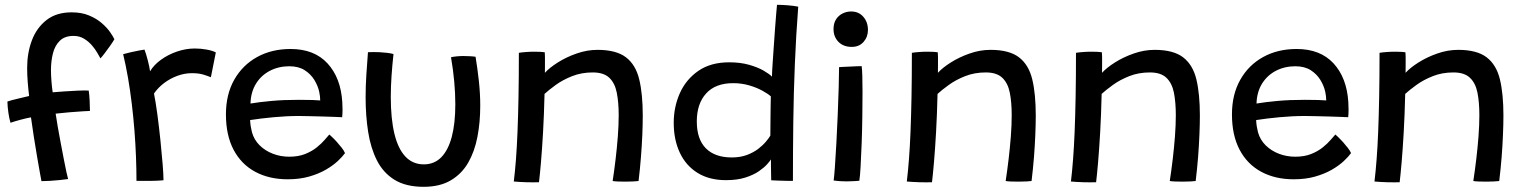

<svg xmlns="http://www.w3.org/2000/svg" viewBox="-20 -732 6192 778"><path d="M148 2Q147 -3.5 142 -30.2Q137 -57 130.5 -95.8Q124 -134.5 117.2 -177Q110.5 -219.5 105.5 -256.5Q88.5 -253.5 63.2 -246.8Q38 -240 22.5 -234.5Q17.5 -251 14 -275.2Q10.5 -299.5 10 -320.5Q14.5 -322.5 26.8 -325.8Q39 -329 53.8 -332.5Q68.5 -336 81 -339Q93.5 -342 98 -343Q94.5 -371 92.2 -400.8Q90 -430.5 90 -457Q90 -517.5 109.2 -568.5Q128.5 -619.5 168.5 -650.8Q208.5 -682 270 -682Q311 -682 341.2 -669.2Q371.5 -656.5 392.5 -638.2Q413.5 -620 426 -602Q438.5 -584 443.5 -573Q437 -561.5 425.8 -545.8Q414.5 -530 403.8 -515.8Q393 -501.5 387 -495.5Q383 -502.5 374.5 -517.5Q366 -532.5 352.5 -548.2Q339 -564 320.5 -575.2Q302 -586.5 278 -586.5Q242.5 -586.5 222.5 -567Q202.5 -547.5 194.5 -515.8Q186.5 -484 186.5 -448Q186.5 -428.5 188.5 -402.8Q190.5 -377 193.5 -358Q210.5 -359.5 239.2 -361.5Q268 -363.5 296.5 -364.8Q325 -366 339.5 -365Q342 -348.5 343.2 -325Q344.5 -301.5 344.5 -282.5Q340 -282.5 315.8 -281Q291.5 -279.5 260.8 -277Q230 -274.5 205.5 -271.5Q208.5 -250 214 -218.5Q219.5 -187 226 -152.8Q232.5 -118.5 238.5 -87.5Q244.5 -56.5 249.2 -34.5Q254 -12.5 256 -6.5Q243 -4.5 223.2 -2.5Q203.5 -0.5 183 0.8Q162.5 2 148 2Z M588 -443Q603 -468.5 631.8 -489.5Q660.5 -510.5 696.8 -523Q733 -535.5 769.5 -535.5Q793 -535.5 817 -531.2Q841 -527 854.5 -519.5L834.5 -419Q822.5 -424 803.8 -429.8Q785 -435.5 757.5 -435.5Q728 -435.5 698.8 -424.8Q669.5 -414 645 -395.5Q620.5 -377 604 -353Q611 -318 617.8 -267.5Q624.5 -217 630 -164Q635.5 -111 639 -67.2Q642.5 -23.5 642.5 -1.5Q621 0.5 590 1Q559 1.5 533 1Q533 -45.5 531 -97.2Q529 -149 524.8 -203.2Q520.5 -257.5 514 -311.5Q507.5 -365.5 498.8 -416.2Q490 -467 479 -512.5Q492.5 -516.5 510.8 -520.5Q529 -524.5 544.5 -527.5Q560 -530.5 565.5 -531Q572 -514 579 -487Q586 -460 588 -443Z M1378 -111.5Q1368 -97.5 1348.5 -79.2Q1329 -61 1300 -44.2Q1271 -27.5 1232.5 -16.5Q1194 -5.5 1145.5 -5.5Q1070.5 -5.5 1014 -36Q957.5 -66.5 926.5 -125.2Q895.5 -184 895.5 -268.5Q895.5 -349.5 929.2 -409Q963 -468.5 1022 -501Q1081 -533.5 1157.5 -533.5Q1253.5 -533.5 1307.2 -475Q1361 -416.5 1367 -318Q1368 -302 1368 -287.2Q1368 -272.5 1366.5 -257Q1360 -257.5 1339.8 -258.2Q1319.5 -259 1292.5 -259.8Q1265.5 -260.5 1238.2 -261.2Q1211 -262 1191.5 -262Q1141 -262 1088 -257Q1035 -252 993.5 -245.5Q994 -232.5 996 -220Q998 -207.5 1001 -196Q1009.5 -165.5 1032 -143.2Q1054.5 -121 1085.8 -109Q1117 -97 1152 -97Q1189 -97 1216.5 -108Q1244 -119 1263.8 -135Q1283.5 -151 1295.8 -165.5Q1308 -180 1314.5 -187Q1317.5 -184.5 1326.2 -176.2Q1335 -168 1345.2 -156.5Q1355.5 -145 1364.8 -133.2Q1374 -121.5 1378 -111.5ZM995 -312.5Q1031 -318.5 1079.8 -323Q1128.5 -327.5 1190.5 -327.5Q1223 -327.5 1245.8 -326.8Q1268.5 -326 1277.5 -325Q1277.5 -341.5 1273.5 -360Q1268 -385 1253.5 -408.5Q1239 -432 1214.2 -447.8Q1189.5 -463.5 1152 -463.5Q1109 -463.5 1073.8 -445.2Q1038.5 -427 1017.5 -393.2Q996.5 -359.5 995 -312.5Z M1807.5 -500Q1815 -502 1829.2 -503.5Q1843.5 -505 1858 -505Q1870 -505 1884.2 -504.2Q1898.5 -503.5 1907 -502Q1915 -453.5 1920.5 -403Q1926 -352.5 1926 -303.5Q1926 -236.5 1914.5 -177Q1903 -117.5 1876.8 -72.2Q1850.5 -27 1806.2 -1Q1762 25 1696.5 25Q1625 25 1579 -3.2Q1533 -31.5 1507.5 -81.8Q1482 -132 1471.8 -197.5Q1461.5 -263 1461.5 -337.5Q1461.5 -383 1464.5 -429.5Q1467.5 -476 1471 -520.5Q1480 -521 1493.8 -521Q1507.5 -521 1518.5 -520.5Q1534 -519.5 1549.2 -517.8Q1564.5 -516 1574.5 -513Q1569.5 -468 1566.5 -424Q1563.5 -380 1563.5 -339Q1563.5 -251 1578.2 -190Q1593 -129 1622.8 -97.5Q1652.5 -66 1697.5 -66Q1739.5 -66 1767.8 -94.5Q1796 -123 1810.5 -177.2Q1825 -231.5 1825 -309.5Q1825 -354 1820.5 -402.8Q1816 -451.5 1807.5 -500Z M2164 6.5Q2154.5 6.5 2141 6.8Q2127.5 7 2114 6.5Q2101.5 6 2085.5 5.2Q2069.5 4.5 2062 3.5Q2067 -38 2070.8 -87.2Q2074.5 -136.5 2077 -198.2Q2079.5 -260 2081 -338.8Q2082.5 -417.5 2082.5 -518Q2094.5 -520 2111.2 -521.2Q2128 -522.5 2145.5 -522.5Q2156.5 -522.5 2167.8 -522Q2179 -521.5 2187.5 -520Q2188 -514.5 2188.2 -500Q2188.5 -485.5 2188.2 -468Q2188 -450.5 2188 -437Q2206.5 -457.5 2240.5 -479Q2274.5 -500.5 2316.5 -515.2Q2358.5 -530 2401 -530Q2477 -530 2516.5 -499.8Q2556 -469.5 2570.2 -410.5Q2584.5 -351.5 2584.5 -264Q2584.5 -230 2582.8 -187Q2581 -144 2577.2 -96Q2573.5 -48 2567.5 1.5Q2560.5 2.5 2546.2 3.2Q2532 4 2516 4Q2500 4 2485.5 3.5Q2471 3 2462.5 1.5Q2469 -41 2474.5 -87.2Q2480 -133.5 2483.5 -179.2Q2487 -225 2487 -265.5Q2487 -317.5 2479.2 -356.5Q2471.5 -395.5 2448.8 -417Q2426 -438.5 2382 -438.5Q2336.5 -438.5 2298.5 -423.5Q2260.5 -408.5 2232.2 -388Q2204 -367.5 2186.5 -351.5Q2184.5 -267 2180.5 -196.5Q2176.5 -126 2172 -74Q2167.5 -22 2164 6.5Z M3105 -1.5Q3105 -10 3104.5 -27.2Q3104 -44.5 3104 -61.2Q3104 -78 3104 -86Q3100.5 -80 3088.5 -66.5Q3076.5 -53 3054.8 -38Q3033 -23 3000 -12.5Q2967 -2 2921.5 -2Q2854.5 -2 2807 -31.2Q2759.5 -60.5 2734.8 -113Q2710 -165.5 2710 -234.5Q2710 -299 2735 -354.8Q2760 -410.5 2810 -445Q2860 -479.5 2935 -479.5Q2980 -479.5 3015.2 -469.5Q3050.5 -459.5 3074.2 -445.8Q3098 -432 3108 -421.5Q3108.5 -443.5 3110.8 -476Q3113 -508.5 3115.5 -545Q3118 -581.5 3120.5 -615.8Q3123 -650 3125.2 -676Q3127.5 -702 3128.5 -712.5Q3148.5 -712.5 3172.8 -710.5Q3197 -708.5 3214.5 -705Q3205.5 -588 3200.8 -472.2Q3196 -356.5 3194.5 -238.8Q3193 -121 3193 1Q3185.5 1 3167.8 0.8Q3150 0.5 3132 -0.2Q3114 -1 3105 -1.5ZM2945.5 -94Q2980 -94 3007 -104.2Q3034 -114.5 3053 -129.2Q3072 -144 3084.2 -158.8Q3096.5 -173.5 3101.5 -182.5Q3101.5 -194 3101.8 -216.2Q3102 -238.5 3102.2 -263.2Q3102.5 -288 3102.8 -309.5Q3103 -331 3103.5 -341.5Q3092 -352 3069.2 -364.5Q3046.5 -377 3016 -386Q2985.5 -395 2950.5 -395Q2879 -395 2841.2 -353.2Q2803.5 -311.5 2803.5 -240Q2803.5 -168 2840.2 -131Q2877 -94 2945.5 -94Z M3462 0.5Q3455 1 3440 2Q3425 3 3409.5 3Q3395.5 3 3382.5 2Q3369.5 1 3358 -0.5Q3360 -13.5 3363 -54.2Q3366 -95 3369 -151Q3372 -207 3374.5 -266.5Q3377 -326 3378.5 -377.8Q3380 -429.5 3380 -460Q3385.5 -460.5 3397.8 -461Q3410 -461.5 3424.5 -462.2Q3439 -463 3452 -463.5Q3465 -464 3471.5 -464Q3473.5 -450.5 3474.2 -422.8Q3475 -395 3475 -360Q3475 -313.5 3474.2 -258.5Q3473.5 -203.5 3471.5 -150.5Q3469.5 -97.5 3467.2 -57Q3465 -16.5 3462 0.5ZM3431.5 -542Q3397.5 -542 3377.5 -562.5Q3357.5 -583 3357.5 -614Q3357.5 -637.5 3367.5 -653.2Q3377.5 -669 3393.8 -677.2Q3410 -685.5 3429 -685.5Q3459.5 -685.5 3478.2 -664Q3497 -642.5 3497 -610.5Q3497 -582.5 3479.2 -562.2Q3461.5 -542 3431.5 -542Z M3756.5 6.5Q3747 6.5 3733.5 6.8Q3720 7 3706.5 6.5Q3694 6 3678 5.2Q3662 4.5 3654.5 3.5Q3659.5 -38 3663.2 -87.2Q3667 -136.5 3669.5 -198.2Q3672 -260 3673.5 -338.8Q3675 -417.5 3675 -518Q3687 -520 3703.8 -521.2Q3720.5 -522.5 3738 -522.5Q3749 -522.5 3760.2 -522Q3771.5 -521.5 3780 -520Q3780.5 -514.5 3780.8 -500Q3781 -485.5 3780.8 -468Q3780.5 -450.5 3780.5 -437Q3799 -457.5 3833 -479Q3867 -500.5 3909 -515.2Q3951 -530 3993.5 -530Q4069.5 -530 4109 -499.8Q4148.5 -469.5 4162.8 -410.5Q4177 -351.5 4177 -264Q4177 -230 4175.2 -187Q4173.5 -144 4169.8 -96Q4166 -48 4160 1.5Q4153 2.5 4138.8 3.2Q4124.5 4 4108.5 4Q4092.5 4 4078 3.5Q4063.5 3 4055 1.5Q4061.5 -41 4067 -87.2Q4072.5 -133.5 4076 -179.2Q4079.5 -225 4079.5 -265.5Q4079.5 -317.5 4071.8 -356.5Q4064 -395.5 4041.2 -417Q4018.5 -438.5 3974.5 -438.5Q3929 -438.5 3891 -423.5Q3853 -408.5 3824.8 -388Q3796.5 -367.5 3779 -351.5Q3777 -267 3773 -196.5Q3769 -126 3764.5 -74Q3760 -22 3756.5 6.5Z M4421.5 6.5Q4412 6.5 4398.5 6.8Q4385 7 4371.5 6.5Q4359 6 4343 5.2Q4327 4.5 4319.5 3.5Q4324.5 -38 4328.2 -87.2Q4332 -136.5 4334.5 -198.2Q4337 -260 4338.5 -338.8Q4340 -417.5 4340 -518Q4352 -520 4368.8 -521.2Q4385.5 -522.5 4403 -522.5Q4414 -522.5 4425.2 -522Q4436.5 -521.5 4445 -520Q4445.5 -514.5 4445.8 -500Q4446 -485.5 4445.8 -468Q4445.5 -450.5 4445.5 -437Q4464 -457.5 4498 -479Q4532 -500.5 4574 -515.2Q4616 -530 4658.5 -530Q4734.5 -530 4774 -499.8Q4813.5 -469.5 4827.8 -410.5Q4842 -351.5 4842 -264Q4842 -230 4840.2 -187Q4838.5 -144 4834.8 -96Q4831 -48 4825 1.5Q4818 2.5 4803.8 3.2Q4789.5 4 4773.5 4Q4757.5 4 4743 3.5Q4728.5 3 4720 1.5Q4726.5 -41 4732 -87.2Q4737.5 -133.5 4741 -179.2Q4744.5 -225 4744.5 -265.5Q4744.5 -317.5 4736.8 -356.5Q4729 -395.5 4706.2 -417Q4683.5 -438.5 4639.5 -438.5Q4594 -438.5 4556 -423.5Q4518 -408.5 4489.8 -388Q4461.5 -367.5 4444 -351.5Q4442 -267 4438 -196.5Q4434 -126 4429.5 -74Q4425 -22 4421.5 6.5Z M5454.5 -111.5Q5444.5 -97.5 5425 -79.2Q5405.5 -61 5376.5 -44.2Q5347.5 -27.5 5309 -16.5Q5270.5 -5.5 5222 -5.5Q5147 -5.5 5090.5 -36Q5034 -66.5 5003 -125.2Q4972 -184 4972 -268.5Q4972 -349.5 5005.8 -409Q5039.5 -468.5 5098.5 -501Q5157.5 -533.5 5234 -533.5Q5330 -533.5 5383.8 -475Q5437.5 -416.5 5443.5 -318Q5444.5 -302 5444.5 -287.2Q5444.5 -272.5 5443 -257Q5436.5 -257.5 5416.2 -258.2Q5396 -259 5369 -259.8Q5342 -260.5 5314.8 -261.2Q5287.5 -262 5268 -262Q5217.5 -262 5164.5 -257Q5111.5 -252 5070 -245.5Q5070.5 -232.5 5072.5 -220Q5074.5 -207.5 5077.5 -196Q5086 -165.5 5108.5 -143.2Q5131 -121 5162.2 -109Q5193.5 -97 5228.5 -97Q5265.5 -97 5293 -108Q5320.5 -119 5340.2 -135Q5360 -151 5372.2 -165.5Q5384.5 -180 5391 -187Q5394 -184.5 5402.8 -176.2Q5411.5 -168 5421.8 -156.5Q5432 -145 5441.2 -133.2Q5450.5 -121.5 5454.5 -111.5ZM5071.5 -312.5Q5107.5 -318.5 5156.2 -323Q5205 -327.5 5267 -327.5Q5299.5 -327.5 5322.2 -326.8Q5345 -326 5354 -325Q5354 -341.5 5350 -360Q5344.5 -385 5330 -408.5Q5315.5 -432 5290.8 -447.8Q5266 -463.5 5228.5 -463.5Q5185.5 -463.5 5150.2 -445.2Q5115 -427 5094 -393.2Q5073 -359.5 5071.5 -312.5Z M5651.5 6.5Q5642 6.5 5628.5 6.8Q5615 7 5601.5 6.5Q5589 6 5573 5.2Q5557 4.5 5549.5 3.5Q5554.5 -38 5558.2 -87.2Q5562 -136.5 5564.5 -198.2Q5567 -260 5568.5 -338.8Q5570 -417.5 5570 -518Q5582 -520 5598.8 -521.2Q5615.5 -522.5 5633 -522.5Q5644 -522.5 5655.2 -522Q5666.5 -521.5 5675 -520Q5675.5 -514.5 5675.8 -500Q5676 -485.5 5675.8 -468Q5675.5 -450.5 5675.5 -437Q5694 -457.5 5728 -479Q5762 -500.5 5804 -515.2Q5846 -530 5888.5 -530Q5964.5 -530 6004 -499.8Q6043.5 -469.5 6057.8 -410.5Q6072 -351.5 6072 -264Q6072 -230 6070.2 -187Q6068.5 -144 6064.8 -96Q6061 -48 6055 1.5Q6048 2.5 6033.8 3.2Q6019.5 4 6003.5 4Q5987.5 4 5973 3.5Q5958.5 3 5950 1.5Q5956.5 -41 5962 -87.2Q5967.5 -133.5 5971 -179.2Q5974.5 -225 5974.5 -265.5Q5974.5 -317.5 5966.8 -356.5Q5959 -395.5 5936.2 -417Q5913.5 -438.5 5869.5 -438.5Q5824 -438.5 5786 -423.5Q5748 -408.5 5719.8 -388Q5691.5 -367.5 5674 -351.5Q5672 -267 5668 -196.5Q5664 -126 5659.5 -74Q5655 -22 5651.5 6.5Z"/></svg>

Font: Grandstander Thin
Style: Regular
Weight: 400
Version: Version 1.200